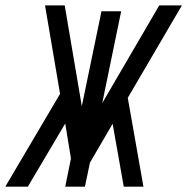

<svg xmlns="http://www.w3.org/2000/svg" viewBox="-37 -704 706 724"><path d="M-17.1 0 189.5 -350.1 132.8 -683.6H207L271.5 -303.7L345.7 -661.6H419.9L348.6 -315.4L563.5 -683.6H648.9L444.8 -335L503.9 0H429.7L387.7 -237.3L302.2 -90.8L283.2 0H209L230.5 -106.4L209 -238.3L67.9 0Z"/></svg>

Font: Anka/Coder
Style: Italic
Weight: 400
Italic angle: -12°
Monospace: yes
Version: Version 001.100